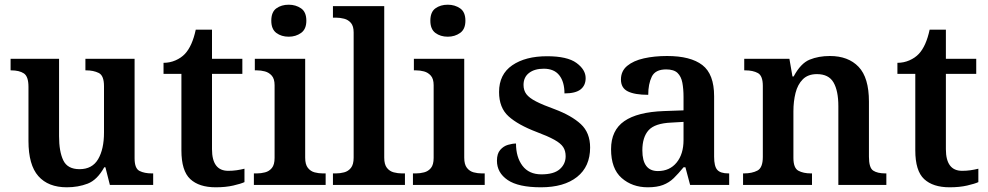

<svg xmlns="http://www.w3.org/2000/svg" viewBox="-20 -786 4199 816"><path d="M264 10Q185 10 143 -37.5Q101 -85 101 -187V-417Q101 -461 81.5 -474Q62 -487 27 -487H25V-536H231V-207Q231 -142 249 -104.5Q267 -67 318 -67Q372 -67 397 -109.5Q422 -152 422 -223V-420Q422 -465 399.5 -476Q377 -487 346 -487H343V-536H552V-113Q552 -70 573 -59.5Q594 -49 625 -49H631V0H447L428 -75H423Q393 -21 352.5 -5.5Q312 10 264 10Z M897 10Q826 10 788.5 -25Q751 -60 751 -147V-472H675V-519Q702 -519 726 -529.5Q750 -540 766 -557Q797 -590 812 -660H881V-536H1010V-472H881V-152Q881 -60 950 -60Q969 -60 986 -62.5Q1003 -65 1019 -69V-12Q1004 -5 971.5 2.5Q939 10 897 10Z M1207 -630Q1176 -630 1154.5 -646Q1133 -662 1133 -698Q1133 -735 1154.5 -750.5Q1176 -766 1207 -766Q1237 -766 1259.5 -750.5Q1282 -735 1282 -698Q1282 -662 1259.5 -646Q1237 -630 1207 -630ZM1059 0V-49H1072Q1089 -49 1106.5 -53.5Q1124 -58 1135.5 -72Q1147 -86 1147 -115V-424Q1147 -451 1135 -464.5Q1123 -478 1106 -482.5Q1089 -487 1072 -487H1063V-536H1277V-116Q1277 -87 1288.5 -72.5Q1300 -58 1317 -53.5Q1334 -49 1352 -49H1364V0Z M1395 0V-49H1408Q1425 -49 1442.5 -53.5Q1460 -58 1471.5 -72.5Q1483 -87 1483 -116V-648Q1483 -675 1471.5 -688.5Q1460 -702 1442.5 -706.5Q1425 -711 1408 -711H1395V-760H1613V-116Q1613 -87 1624.5 -72.5Q1636 -58 1653.5 -53.5Q1671 -49 1688 -49H1701V0Z M1883 -630Q1852 -630 1830.5 -646Q1809 -662 1809 -698Q1809 -735 1830.5 -750.5Q1852 -766 1883 -766Q1913 -766 1935.5 -750.5Q1958 -735 1958 -698Q1958 -662 1935.5 -646Q1913 -630 1883 -630ZM1735 0V-49H1748Q1765 -49 1782.5 -53.5Q1800 -58 1811.5 -72Q1823 -86 1823 -115V-424Q1823 -451 1811 -464.5Q1799 -478 1782 -482.5Q1765 -487 1748 -487H1739V-536H1953V-116Q1953 -87 1964.5 -72.5Q1976 -58 1993 -53.5Q2010 -49 2028 -49H2040V0Z M2279 10Q2183 10 2137.5 -21Q2092 -52 2092 -103Q2092 -133 2106 -149Q2120 -165 2139 -170.5Q2158 -176 2173 -176Q2173 -118 2200.5 -81.5Q2228 -45 2281 -45Q2334 -45 2359 -67Q2384 -89 2384 -122Q2384 -145 2373.5 -161Q2363 -177 2336 -192Q2309 -207 2261 -225Q2182 -255 2141.5 -291.5Q2101 -328 2101 -395Q2101 -470 2157 -508.5Q2213 -547 2305 -547Q2391 -547 2430 -518.5Q2469 -490 2469 -454Q2469 -423 2447.5 -406Q2426 -389 2379 -389Q2379 -438 2357 -466Q2335 -494 2291 -494Q2252 -494 2228.5 -476Q2205 -458 2205 -425Q2205 -402 2217 -386Q2229 -370 2258 -355Q2287 -340 2337 -322Q2409 -295 2448.5 -258.5Q2488 -222 2488 -159Q2488 -78 2432.5 -34Q2377 10 2279 10Z M2733 10Q2667 10 2622 -29.5Q2577 -69 2577 -152Q2577 -232 2633 -271Q2689 -310 2802 -314L2885 -317V-374Q2885 -408 2880 -434.5Q2875 -461 2859.5 -476Q2844 -491 2811 -491Q2765 -491 2750 -460Q2735 -429 2735 -383Q2678 -383 2648.5 -397.5Q2619 -412 2619 -448Q2619 -484 2645.5 -506Q2672 -528 2716.5 -538Q2761 -548 2815 -548Q2915 -548 2965 -509.5Q3015 -471 3015 -377V-120Q3015 -79 3028.5 -64Q3042 -49 3076 -49H3079V0H2913L2893 -75H2885Q2863 -48 2843.5 -29Q2824 -10 2798 0Q2772 10 2733 10ZM2776 -59Q2826 -59 2855.5 -95Q2885 -131 2885 -191V-268L2833 -265Q2763 -262 2736.5 -232.5Q2710 -203 2710 -147Q2710 -59 2776 -59Z M3138 0V-49H3142Q3176 -49 3199 -61Q3222 -73 3222 -119V-421Q3222 -464 3201 -475.5Q3180 -487 3147 -487H3143V-536H3335L3348 -461H3353Q3383 -517 3421 -532.5Q3459 -548 3507 -548Q3585 -548 3629 -502Q3673 -456 3673 -354V-120Q3673 -73 3691 -61Q3709 -49 3743 -49H3747V0H3543V-335Q3543 -400 3522.5 -435.5Q3502 -471 3452 -471Q3414 -471 3392 -449Q3370 -427 3361 -391Q3352 -355 3352 -313V-115Q3352 -72 3373 -60.5Q3394 -49 3427 -49H3431V0Z M4016 10Q3945 10 3907.5 -25Q3870 -60 3870 -147V-472H3794V-519Q3821 -519 3845 -529.5Q3869 -540 3885 -557Q3916 -590 3931 -660H4000V-536H4129V-472H4000V-152Q4000 -60 4069 -60Q4088 -60 4105 -62.5Q4122 -65 4138 -69V-12Q4123 -5 4090.5 2.5Q4058 10 4016 10Z"/></svg>

Font: Noto Serif Toto SemiBold
Style: Regular
Weight: 600
Designer: Monotype Design Team
Foundry: Monotype Imaging Inc.
Version: Version 2.001; ttfautohint (v1.8.4.7-5d5b)